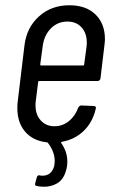

<svg xmlns="http://www.w3.org/2000/svg" viewBox="-20 -534 436 730"><path d="M351 -226H130Q128 -226 126.5 -225Q125 -224 125 -222L116 -149Q115 -144 115 -133Q115 -98 135 -76Q155 -54 187 -54Q218 -54 242 -73.5Q266 -93 277 -124Q282 -133 289 -133L337 -131Q341 -131 343.5 -128Q346 -125 344 -120Q332 -69 298.5 -36.5Q265 -4 216 5Q210 7 213 10Q236 43 236 80Q236 100 230 118Q220 150 197.5 163Q175 176 148 176Q131 176 119 173Q111 171 114 162L120 140Q121 136 124.5 133.5Q128 131 132 133Q135 134 142 134Q175 134 186 98Q188 84 188 78Q188 43 162 9Q160 7 157 7Q105 1 75.5 -33.5Q46 -68 46 -122Q46 -137 47 -145L73 -361Q81 -429 128 -471.5Q175 -514 244 -514Q307 -514 343 -479Q379 -444 379 -385Q379 -377 377 -361L362 -236Q360 -226 351 -226ZM142 -356 133 -289Q133 -285 137 -285H296Q300 -285 300 -289L309 -356Q310 -362 310 -372Q310 -408 290 -430Q270 -452 236 -452Q199 -452 173 -425.5Q147 -399 142 -356Z"/></svg>

Font: Barlow Condensed
Style: Italic
Weight: 400
Width: 3
Italic angle: -7°
Designer: Jeremy Tribby
Foundry: Tribby Type
Version: Version 1.408